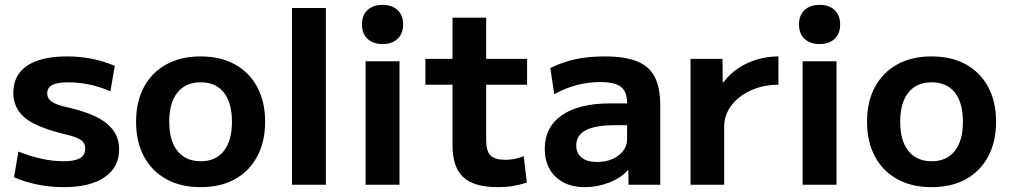

<svg xmlns="http://www.w3.org/2000/svg" viewBox="-20 -763 4169 793"><path d="M243 10Q187 10 133.5 -1Q80 -12 38 -31L56 -137Q104 -118 151 -107.5Q198 -97 242 -97Q288 -97 310 -109.5Q332 -122 332 -149Q332 -165 324 -175.5Q316 -186 295.5 -194.5Q275 -203 238 -211Q167 -229 122 -251.5Q77 -274 56 -306Q35 -338 35 -380Q35 -453 92 -491.5Q149 -530 257 -530Q309 -530 358 -520.5Q407 -511 454 -491L436 -386Q392 -405 348 -414Q304 -423 262 -423Q217 -423 196 -412Q175 -401 175 -377Q175 -363 183.5 -352.5Q192 -342 212 -333.5Q232 -325 266 -318Q320 -305 358.5 -289Q397 -273 422 -252Q447 -231 459.5 -205Q472 -179 472 -146Q472 -72 412 -31Q352 10 243 10Z M808 10Q727 10 667 -23Q607 -56 574.5 -117Q542 -178 542 -260Q542 -343 574.5 -403.5Q607 -464 667 -497Q727 -530 808 -530Q891 -530 950.5 -497Q1010 -464 1042.5 -403.5Q1075 -343 1075 -260Q1075 -178 1042.5 -117Q1010 -56 950.5 -23Q891 10 808 10ZM809 -97Q871 -97 904.5 -139.5Q938 -182 938 -260Q938 -339 904.5 -381Q871 -423 809 -423Q747 -423 713 -381Q679 -339 679 -260Q679 -182 713 -139.5Q747 -97 809 -97Z M1186 0V-730H1326V0Z M1490 0V-510H1630V0ZM1560 -581Q1521 -581 1498 -602.5Q1475 -624 1475 -662Q1475 -700 1498 -721.5Q1521 -743 1560 -743Q1599 -743 1622 -721.5Q1645 -700 1645 -662Q1645 -624 1622 -602.5Q1599 -581 1560 -581Z M2037 10Q1938 10 1893.5 -31Q1849 -72 1849 -163V-413H1737V-520H1849V-690H1988V-520H2157V-413H1988V-183Q1988 -139 2006 -121Q2024 -103 2066 -103Q2086 -103 2105 -106.5Q2124 -110 2143 -118L2156 -9Q2125 1 2097 5.5Q2069 10 2037 10Z M2396 10Q2319 10 2274.5 -33Q2230 -76 2230 -148Q2230 -238 2300.5 -287Q2371 -336 2501 -336H2570Q2570 -384 2545 -404Q2520 -424 2459 -424Q2410 -424 2363.5 -412Q2317 -400 2269 -374L2253 -482Q2303 -507 2357.5 -518.5Q2412 -530 2477 -530Q2560 -530 2610.5 -510Q2661 -490 2684 -445.5Q2707 -401 2707 -328V0H2576L2575 -60H2573Q2545 -28 2496 -9Q2447 10 2396 10ZM2446 -94Q2481 -94 2509 -106Q2537 -118 2553.5 -139.5Q2570 -161 2570 -187V-246H2521Q2440 -246 2400 -225.5Q2360 -205 2360 -162Q2360 -130 2382.5 -112Q2405 -94 2446 -94Z M2832 0V-520H2964L2965 -423H2968Q2994 -458 3029.5 -481.5Q3065 -505 3107.5 -517.5Q3150 -530 3195 -530V-413Q3133 -413 3082 -390Q3031 -367 3001 -327.5Q2971 -288 2971 -240V0Z M3295 0V-510H3435V0ZM3365 -581Q3326 -581 3303 -602.5Q3280 -624 3280 -662Q3280 -700 3303 -721.5Q3326 -743 3365 -743Q3404 -743 3427 -721.5Q3450 -700 3450 -662Q3450 -624 3427 -602.5Q3404 -581 3365 -581Z M3827 10Q3746 10 3686 -23Q3626 -56 3593.5 -117Q3561 -178 3561 -260Q3561 -343 3593.5 -403.5Q3626 -464 3686 -497Q3746 -530 3827 -530Q3910 -530 3969.5 -497Q4029 -464 4061.5 -403.5Q4094 -343 4094 -260Q4094 -178 4061.5 -117Q4029 -56 3969.5 -23Q3910 10 3827 10ZM3828 -97Q3890 -97 3923.5 -139.5Q3957 -182 3957 -260Q3957 -339 3923.5 -381Q3890 -423 3828 -423Q3766 -423 3732 -381Q3698 -339 3698 -260Q3698 -182 3732 -139.5Q3766 -97 3828 -97Z"/></svg>

Font: M PLUS 2
Style: Bold
Weight: 700
Designer: Coji Morishita
Foundry: UNDERFOREST DESIGN
Version: Version 1.001